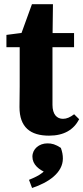

<svg xmlns="http://www.w3.org/2000/svg" viewBox="-20 -644 405 933"><path d="M218.4 15.2C291.5 15.2 338.3 -13.9 364.7 -64.7L340.3 -88.8C320.8 -74.1 304.4 -66.6 286 -66.6C256.3 -66.6 235 -87.9 235 -134.8V-443.7L235.3 -463.7L237.3 -623.7H135.3L72.1 -449.4L129.4 -489.7L11.2 -474.4V-414.8H75.7V-224.4C75.7 -185.4 74.7 -158.6 74.7 -123.8C74.7 -25.2 127.8 15.2 218.4 15.2ZM156.1 -414.8H339.9V-483.4H156.1V-414.8ZM285.5 126.4C285.5 109.1 282.8 94.9 275.8 74.6C249.5 57.3 232.4 52.7 210.6 52.7C169.9 52.7 137.5 79.9 137.5 117.3C137.5 154.6 168.1 182.5 213.7 198.7L229.2 138.5C203.8 191.1 174.2 208.1 120.9 229.9L135.9 269.5C218.2 242.2 285.5 194.2 285.5 126.4Z"/></svg>

Font: Source Serif Variable
Style: Regular
Weight: 389
Designer: Frank Grießhammer
Foundry: Adobe Systems Incorporated
Version: Version 3.001;hotconv 1.0.111;makeotfexe 2.5.65597